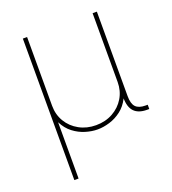

<svg xmlns="http://www.w3.org/2000/svg" viewBox="-136 -644 852 952"><g transform="rotate(-20 290.0 -168.5)"><path d="M93.3 204.1V-542.5H115.7V-179.7Q115.7 -132.8 138.2 -95.5Q160.6 -58.1 200 -36.4Q239.3 -14.6 288.6 -14.6Q338.4 -14.6 377.4 -36.4Q416.5 -58.1 439 -95.5Q461.4 -132.8 461.4 -179.7V-542.5H483.9V-96.7Q483.9 -56.6 500 -39.6Q516.1 -22.5 551.3 -22.5H563V0H551.3Q506.3 0 483.9 -23.4Q461.4 -46.9 461.4 -96.7V-179.7H479Q479 -127.9 460.9 -92Q442.9 -56.2 414.1 -34.2Q385.3 -12.2 352.1 -2.2Q318.8 7.8 288.6 7.8Q258.3 7.8 225.1 -2.2Q191.9 -12.2 163.1 -34.2Q134.3 -56.2 116.2 -92Q98.1 -127.9 98.1 -179.7H115.7V204.1Z"/></g></svg>

Font: Inter 16pt Thin
Style: Regular
Weight: 250
Version: Version 4.001;git-66647c0bb